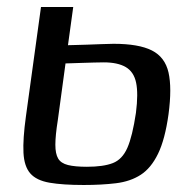

<svg xmlns="http://www.w3.org/2000/svg" viewBox="-20 -525 542 548"><path d="M219 3Q159 3 121.5 -3.5Q84 -10 66.5 -30Q49 -50 47 -89Q45 -128 54 -193L97 -505H189L174 -396Q178 -396 193 -396.5Q208 -397 228 -397.5Q248 -398 268.5 -399Q289 -400 304 -400Q376 -400 413.5 -381Q451 -362 461 -318Q471 -274 461 -199Q451 -127 431 -86Q411 -45 381.5 -26Q352 -7 311 -2Q270 3 219 3ZM228 -49Q275 -49 302 -59.5Q329 -70 343.5 -103Q358 -136 368 -203Q375 -258 368.5 -289Q362 -320 339 -333.5Q316 -347 276 -347Q265 -347 248 -346.5Q231 -346 214 -345.5Q197 -345 184 -344.5Q171 -344 167 -344L145 -182Q138 -138 138 -112Q138 -86 146 -72.5Q154 -59 174 -54Q194 -49 228 -49Z"/></svg>

Font: Genos Thin Medium
Style: Italic
Weight: 500
Italic angle: -8°
Version: Version 1.010